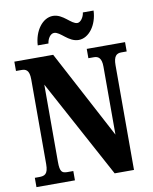

<svg xmlns="http://www.w3.org/2000/svg" viewBox="-99 -1002 857 1076"><g transform="rotate(-10 329.5 -464.5)"><path d="M397 -771C455 -771 504 -837 507 -919H446C443 -892 424 -866 406 -866C371 -866 335 -929 277 -929C217 -929 169 -862 165 -781H226C229 -808 246 -834 267 -834C303 -834 338 -771 397 -771ZM20 0H239V-53H206C176 -53 163 -60 163 -118V-558L465 0H575V-596C575 -647 592 -661 619 -661H650V-714H432V-661H464C488 -661 507 -649 507 -600V-213L241 -714H20V-661H51C75 -661 96 -654 96 -600V-118C96 -60 76 -53 44 -53H20Z"/></g></svg>

Font: Noto Serif Tamil ExtraCondensed ExtraBold
Style: Regular
Weight: 800
Width: 2
Designer: Indian Type Foundry, Tom Grace, and the Monotype Design Team
Foundry: Monotype Imaging Inc.
Version: Version 2.004